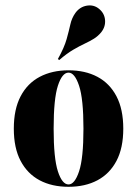

<svg xmlns="http://www.w3.org/2000/svg" viewBox="-20 -696 518 727"><path d="M239.5 11.3Q176.6 11.3 130.2 -13.3Q83.9 -37.9 58.1 -86.7Q32.3 -135.5 32.3 -208.9Q32.3 -282.3 58.1 -331.5Q83.9 -380.6 130.6 -405.2Q177.4 -429.8 239.5 -429.8Q302.4 -429.8 348.8 -405.2Q395.2 -380.6 421 -331.5Q446.8 -282.3 446.8 -208.9Q446.8 -135.5 421 -86.7Q395.2 -37.9 348.8 -13.3Q302.4 11.3 239.5 11.3ZM239.5 2.4Q262.9 2.4 279.4 -47.2Q296 -96.8 296 -208.9Q296 -321.8 279.4 -371.4Q262.9 -421 239.5 -421Q215.3 -421 199.2 -371.4Q183.1 -321.8 183.1 -208.9Q183.1 -96.8 199.2 -47.2Q215.3 2.4 239.5 2.4ZM204 -468.5 199.2 -472.6Q223.4 -516.1 232.3 -548Q241.1 -579.8 246.4 -603.6Q251.6 -627.4 265.3 -646.8Q282.3 -670.2 308.9 -674.6Q335.5 -679 355.6 -662.1Q375.8 -645.2 377.8 -619.8Q379.8 -594.4 362.9 -573.4Q350.8 -558.9 335.9 -549.6Q321 -540.3 301.2 -531Q281.5 -521.8 257.3 -507.7Q233.1 -493.5 204 -468.5Z"/></svg>

Font: Playfair 144pt SemiCondensed Black
Style: Regular
Weight: 900
Width: 4
Designer: Claus Eggers Sørensen
Foundry: Claus Eggers Sørensen
Version: Version 2.203